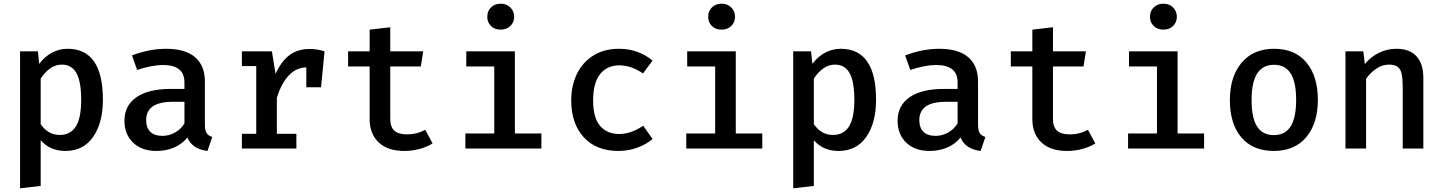

<svg xmlns="http://www.w3.org/2000/svg" viewBox="-20 -807 7840 1043"><path d="M539 -265Q539 -140 486 -63.5Q433 13 335 13Q252 13 201 -45V203L89 216V-528H186L193 -460Q223 -500 262.5 -521Q302 -542 347 -542Q539 -542 539 -265ZM201 -380V-133Q240 -74 305 -74Q363 -74 392 -120Q421 -166 421 -264Q421 -365 395 -410.5Q369 -456 316 -456Q281 -456 252 -435Q223 -414 201 -380Z M1133 -63 1107 13Q1024 3 998 -60Q969 -24 925.5 -5.5Q882 13 830 13Q750 13 703 -32Q656 -77 656 -151Q656 -234 721.5 -279Q787 -324 907 -324H982V-358Q982 -408 952 -431Q922 -454 865 -454Q837 -454 800 -447Q763 -440 725 -427L697 -506Q792 -542 882 -542Q987 -542 1040 -496Q1093 -450 1093 -365V-129Q1093 -99 1102 -84.5Q1111 -70 1133 -63ZM982 -137V-254H920Q844 -254 809 -228.5Q774 -203 774 -155Q774 -113 796.5 -91Q819 -69 863 -69Q898 -69 930.5 -87Q963 -105 982 -137Z M1743 -528 1724 -333H1644V-441Q1589 -440 1548.5 -397Q1508 -354 1484 -276V-80H1590V0H1294V-80H1372V-448H1294V-528H1457L1477 -406Q1508 -474 1552.5 -507.5Q1597 -541 1663 -541Q1704 -541 1743 -528Z M2176 13Q2086 13 2037 -33.5Q1988 -80 1988 -160V-446H1871V-528H1988V-646L2100 -659V-528H2279L2266 -446H2100V-161Q2100 -118 2122 -97.5Q2144 -77 2192 -77Q2245 -77 2290 -102L2330 -28Q2300 -9 2260 2Q2220 13 2176 13Z M2773 -716Q2773 -686 2752.5 -666Q2732 -646 2700 -646Q2667 -646 2647 -666Q2627 -686 2627 -716Q2627 -747 2647.5 -767Q2668 -787 2700 -787Q2732 -787 2752.5 -766.5Q2773 -746 2773 -716ZM2777 -82H2921V0H2508V-82H2665V-446H2513V-528H2777Z M3474 -124 3525 -52Q3490 -22 3441 -4.5Q3392 13 3340 13Q3219 13 3151 -61.5Q3083 -136 3083 -261Q3083 -342 3114 -405.5Q3145 -469 3203.5 -505.5Q3262 -542 3342 -542Q3447 -542 3525 -478L3473 -408Q3409 -452 3344 -452Q3278 -452 3240 -404.5Q3202 -357 3202 -261Q3202 -167 3240 -123Q3278 -79 3344 -79Q3407 -79 3474 -124Z M3973 -716Q3973 -686 3952.5 -666Q3932 -646 3900 -646Q3867 -646 3847 -666Q3827 -686 3827 -716Q3827 -747 3847.5 -767Q3868 -787 3900 -787Q3932 -787 3952.5 -766.5Q3973 -746 3973 -716ZM3977 -82H4121V0H3708V-82H3865V-446H3713V-528H3977Z M4739 -265Q4739 -140 4686 -63.5Q4633 13 4535 13Q4452 13 4401 -45V203L4289 216V-528H4386L4393 -460Q4423 -500 4462.5 -521Q4502 -542 4547 -542Q4739 -542 4739 -265ZM4401 -380V-133Q4440 -74 4505 -74Q4563 -74 4592 -120Q4621 -166 4621 -264Q4621 -365 4595 -410.5Q4569 -456 4516 -456Q4481 -456 4452 -435Q4423 -414 4401 -380Z M5333 -63 5307 13Q5224 3 5198 -60Q5169 -24 5125.5 -5.5Q5082 13 5030 13Q4950 13 4903 -32Q4856 -77 4856 -151Q4856 -234 4921.5 -279Q4987 -324 5107 -324H5182V-358Q5182 -408 5152 -431Q5122 -454 5065 -454Q5037 -454 5000 -447Q4963 -440 4925 -427L4897 -506Q4992 -542 5082 -542Q5187 -542 5240 -496Q5293 -450 5293 -365V-129Q5293 -99 5302 -84.5Q5311 -70 5333 -63ZM5182 -137V-254H5120Q5044 -254 5009 -228.5Q4974 -203 4974 -155Q4974 -113 4996.5 -91Q5019 -69 5063 -69Q5098 -69 5130.5 -87Q5163 -105 5182 -137Z M5776 13Q5686 13 5637 -33.5Q5588 -80 5588 -160V-446H5471V-528H5588V-646L5700 -659V-528H5879L5866 -446H5700V-161Q5700 -118 5722 -97.5Q5744 -77 5792 -77Q5845 -77 5890 -102L5930 -28Q5900 -9 5860 2Q5820 13 5776 13Z M6373 -716Q6373 -686 6352.5 -666Q6332 -646 6300 -646Q6267 -646 6247 -666Q6227 -686 6227 -716Q6227 -747 6247.5 -767Q6268 -787 6300 -787Q6332 -787 6352.5 -766.5Q6373 -746 6373 -716ZM6377 -82H6521V0H6108V-82H6265V-446H6113V-528H6377Z M7139 -265Q7139 -137 7076 -62Q7013 13 6900 13Q6786 13 6723.5 -60.5Q6661 -134 6661 -264Q6661 -390 6724.5 -466Q6788 -542 6901 -542Q7015 -542 7077 -467.5Q7139 -393 7139 -265ZM6779 -264Q6779 -166 6809 -119.5Q6839 -73 6900 -73Q6961 -73 6991 -120Q7021 -167 7021 -265Q7021 -362 6991 -408.5Q6961 -455 6901 -455Q6840 -455 6809.5 -408Q6779 -361 6779 -264Z M7289 -528H7386L7394 -459Q7427 -499 7471.5 -520.5Q7516 -542 7565 -542Q7638 -542 7675 -501Q7712 -460 7712 -385V0H7600V-329Q7600 -378 7594.5 -404.5Q7589 -431 7573 -443.5Q7557 -456 7525 -456Q7489 -456 7456.5 -434Q7424 -412 7401 -379V0H7289Z"/></svg>

Font: Fira Mono Medium
Style: Regular
Weight: 500
Designer: Carrois Corporate & Edenspiekermann AG
Foundry: Carrois Corporate GbR & Edenspiekermann AG
Version: Version 3.206